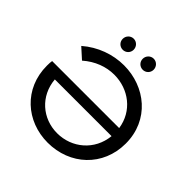

<svg xmlns="http://www.w3.org/2000/svg" viewBox="-221 -1067 1264 1264"><g transform="rotate(45 411.5 -434.5)"><path d="M41 -347C41 -134 204 8 403 8C609 8 771 -139 771 -352C771 -571 597 -708 399 -708C296 -708 192 -671 109 -599L181 -534C246 -591 322 -619 397 -619C532 -619 648 -531 668 -393H44C42 -383 41 -368 41 -347ZM142 -320H670C656 -177 540 -80 403 -80C266 -80 154 -177 142 -320ZM455 -825C455 -796 478 -774 506 -774C534 -774 557 -796 557 -825C557 -854 534 -877 506 -877C478 -877 455 -854 455 -825ZM320 -774C348 -774 371 -796 371 -825C371 -854 348 -877 320 -877C292 -877 269 -854 269 -825C269 -796 292 -774 320 -774Z"/></g></svg>

Font: Malon Grotesk Med
Style: Regular
Weight: 500
Designer: Julieta Ulanovsky
Foundry: Julieta Ulanovsky
Version: Version 7.200